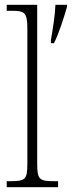

<svg xmlns="http://www.w3.org/2000/svg" viewBox="-20 -780 299 800"><path d="M8 0H222V-25H210C144 -25 135 -30 135 -98V-760H8V-735H27C82 -735 94 -730 94 -660V-98C94 -30 85 -25 19 -25H8ZM192 -612V-600H205C226 -642 247 -709 259 -751V-760H211C209 -713 200 -660 192 -612Z"/></svg>

Font: Noto Serif Georgian Condensed ExtraLight
Style: Regular
Weight: 200
Width: 3
Designer: Monotype Design Team, Akaki Razmadze
Foundry: Google LLC
Version: Version 2.003